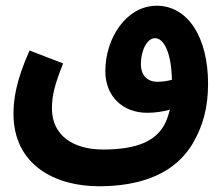

<svg xmlns="http://www.w3.org/2000/svg" viewBox="-20 -461 780 669"><path d="M325 188C469 188 594 145 656 31C687 -24 705 -87 705 -169C705 -332 634 -441 526 -441C421 -441 347 -329 347 -213C347 -126 407 -68 493 -68C520 -68 548 -72 572 -79C568 -63 563 -48 557 -35C527 31 456 60 339 60C235 60 161 11 161 -83C161 -130 171 -167 200 -240L83 -285C34 -176 27 -110 27 -65C27 114 172 188 325 188ZM471 -236C471 -289 494 -328 520 -328C551 -328 577 -278 579 -183C561 -178 543 -176 527 -176C497 -176 471 -196 471 -236Z"/></svg>

Font: Noto Sans Arabic UI XCn
Style: Bold
Weight: 700
Width: 2
Designer: Monotype Design Team, Nadine Chahine and Nizar Qandah
Foundry: Monotype Imaging Inc.
Version: Version 2.010